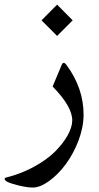

<svg xmlns="http://www.w3.org/2000/svg" viewBox="-25 -551 433 836"><path d="M155.8 -462.4 223.6 -394.5 291.5 -462.4 223.6 -530.8ZM117.7 265.6C139.2 265.6 163.1 255.9 189.5 236.8C215.3 217.8 239.7 193.4 261.7 163.6C283.7 133.8 301.8 99.6 316.9 61C331.5 22 338.9 -15.6 338.9 -51.8C338.9 -128.9 314 -201.2 264.2 -268.6C259.8 -274.4 255.9 -277.3 252.4 -277.3C249 -277.3 246.6 -274.9 244.1 -269.5L204.1 -174.3C261.2 -116.2 289.6 -66.9 289.6 -26.9C289.6 12.2 261.2 62.5 214.4 109.4C190.4 132.8 160.2 154.8 122.6 175.3C85 195.8 44.4 211.4 1 222.2C-2.9 223.1 -4.9 225.1 -4.9 227.5C-4.9 229 -4.4 230 -3.9 231.4C-0.5 237.8 10.7 243.7 28.8 249C65.9 260.3 95.7 265.6 117.7 265.6Z"/></svg>

Font: Parastoo
Style: Regular
Weight: 400
Foundry: Saber Rastikerdar (saber.rastikerdar@gmail.com)
Version: Version 2.0.1